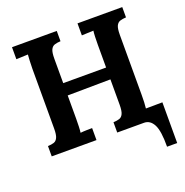

<svg xmlns="http://www.w3.org/2000/svg" viewBox="-152 -837 1112 1157"><g transform="rotate(-20 403.5 -258.5)"><path d="M723 183Q724 82 702.5 41Q681 0 642 0H470V-66Q493 -67 508.5 -72Q524 -77 532.5 -95Q541 -113 541 -153V-315L266 -312V-164Q266 -137 265 -112Q264 -87 262 -74Q278 -76 302.5 -76.5Q327 -77 337 -77V0H50V-66Q73 -67 88.5 -72Q104 -77 112.5 -95Q121 -113 121 -153V-536Q121 -563 122.5 -588Q124 -613 125 -626Q109 -625 85 -624.5Q61 -624 50 -623V-700H337V-634Q315 -633 299 -628Q283 -623 274.5 -605.5Q266 -588 266 -547V-391H541V-536Q541 -563 542 -588Q543 -613 545 -626Q529 -625 505 -624.5Q481 -624 470 -623V-700H757V-634Q735 -633 719 -628Q703 -623 694.5 -605.5Q686 -588 686 -547V-164Q686 -139 685 -115Q684 -91 682 -77L788 -78V183Z"/></g></svg>

Font: Lora
Style: Bold
Weight: 700
Designer: Olga Karpushina, Alexei Vanyashin (Cyrillic)
Foundry: Cyreal
Version: Version 3.006; ttfautohint (v1.8.4.7-5d5b);gftools[0.9.30]